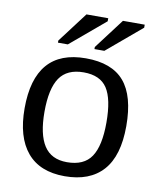

<svg xmlns="http://www.w3.org/2000/svg" viewBox="-84 -802 723 878"><g transform="rotate(10 278.0 -363.0)"><path d="M514.2 -264.6C514.2 -358.1 495.1 -427 457 -471.4C418.9 -515.9 359.5 -538.1 278.8 -538.1C120.9 -538.1 42 -446.9 42 -264.6C42 -175.8 61.7 -107.8 101.1 -60.8C140.5 -13.8 198.7 9.8 275.9 9.8C353.4 9.8 412.4 -12.9 453.1 -58.1C493.8 -103.4 514.2 -172.2 514.2 -264.6ZM421.9 -264.6C421.9 -192.7 410.6 -139.8 387.9 -106C365.3 -72.1 327.6 -55.2 274.9 -55.2C226.4 -55.2 190.8 -72.7 168.2 -107.7C145.6 -142.7 134.3 -195 134.3 -264.6C134.3 -336.3 145.8 -388.9 168.7 -422.6C191.7 -456.3 228.8 -473.1 280.3 -473.1C331.4 -473.1 367.8 -456.6 389.4 -423.6C411.1 -390.5 421.9 -337.6 421.9 -264.6ZM140.1 -586.4H186L347.2 -722.2V-736.3H246.1L140.1 -596.2ZM309.6 -586.4H355.5L516.6 -722.2V-736.3H415.5L309.6 -596.2Z"/></g></svg>

Font: Arimo
Style: Regular
Weight: 400
Designer: Steve Matteson
Foundry: Monotype Imaging Inc.
Version: Version 1.32